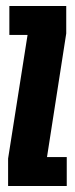

<svg xmlns="http://www.w3.org/2000/svg" viewBox="-20 -620 250 640"><path d="M7 0V-91.5L71.9 -503.8L73.4 -503.5H11.2V-600H200.8V-508.5L136.6 -96L135.9 -96.5H202.5V0Z"/></svg>

Font: Anybody UltraCondensed Thin
Style: Regular
Weight: 100
Width: 1
Designer: Tyler Finck
Foundry: Etcetera Type Company
Version: Version 1.110